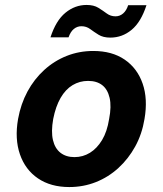

<svg xmlns="http://www.w3.org/2000/svg" viewBox="-20 -744 657 776"><path d="M260 12Q185 12 133.5 -23Q82 -58 60.5 -120.5Q39 -183 53 -263Q64 -324 91 -374Q118 -424 158.5 -461Q199 -498 249.5 -518Q300 -538 357 -538Q433 -538 484 -503Q535 -468 556.5 -406Q578 -344 564 -263Q554 -202 526.5 -152Q499 -102 458.5 -65Q418 -28 367.5 -8Q317 12 260 12ZM281 -109Q315 -109 343.5 -126.5Q372 -144 392.5 -178Q413 -212 421 -263Q431 -314 423 -348.5Q415 -383 393 -400Q371 -417 336 -417Q302 -417 273.5 -400Q245 -383 225 -348.5Q205 -314 195 -263Q186 -212 194 -178Q202 -144 224.5 -126.5Q247 -109 281 -109ZM184 -593Q206 -661 244.5 -692.5Q283 -724 330 -724Q359 -724 377.5 -712.5Q396 -701 411.5 -689.5Q427 -678 447 -678Q464 -678 477.5 -689.5Q491 -701 498 -723H572Q550 -655 512 -623.5Q474 -592 426 -592Q397 -592 378.5 -603.5Q360 -615 344.5 -626.5Q329 -638 309 -638Q292 -638 278.5 -627Q265 -616 257 -593Z"/></svg>

Font: DM Sans 9pt ExtraBold
Style: Italic
Weight: 800
Italic angle: -10°
Version: Version 4.004;gftools[0.9.30]